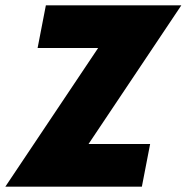

<svg xmlns="http://www.w3.org/2000/svg" viewBox="-68 -700 700 720"><path d="M300 -520H73L104 -680H612L264 -160H495L464 0H-48Z"/></svg>

Font: Teachers ExtraBold
Style: Italic
Weight: 800
Designer: Alfredo Marco Pradil & Chank Diesel
Version: Version 0.009